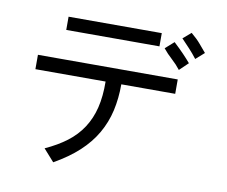

<svg xmlns="http://www.w3.org/2000/svg" viewBox="-83 -816 1166 986"><g transform="rotate(10 500.0 -323.0)"><path d="M688 -684V-615H202V-684ZM810 -464V-389H529Q529 -315 514.5 -251Q500 -187 467.5 -130.5Q435 -74 382.5 -25.5Q330 23 254 66L198 3Q262 -26 309.5 -62Q357 -98 388 -145.5Q419 -193 433.5 -252.5Q448 -312 447 -389H81V-464ZM797 -676 839 -712Q871 -685 888 -664.5Q905 -644 924 -622L880 -583Q860 -609 839.5 -631Q819 -653 797 -676ZM716 -610 761 -650Q793 -620 814 -598Q835 -576 852 -556L807 -513Q787 -539 762 -561.5Q737 -584 716 -610Z"/></g></svg>

Font: D2Coding
Style: Regular
Weight: 400
Monospace: yes
Designer: Yong-Rak Park; Jeong-Hwan Yoon; Sang-Min Lee;
Foundry: NHN Corporation
Version: Version 1.3.2; Build 20180524